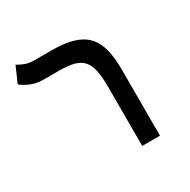

<svg xmlns="http://www.w3.org/2000/svg" viewBox="-141 -745 868 878"><g transform="rotate(-30 293.0 -306.0)"><path d="M460 -347.7C460 -522 401.4 -585.9 223.1 -585.9H128.4C97.2 -585.9 64.9 -601.6 50.3 -611.8L13.7 -528.3C40 -508.3 76.2 -488.3 124.5 -488.3H207.5C335 -488.3 366.2 -451.2 366.2 -310.1V0H460Z"/></g></svg>

Font: Cascadia Mono NF
Style: Regular
Weight: 400
Monospace: yes
Designer: Aaron Bell
Foundry: Saja Typeworks
Version: Version 2404.023